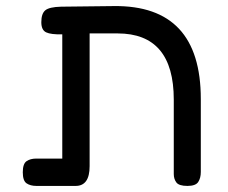

<svg xmlns="http://www.w3.org/2000/svg" viewBox="-20 -602 750 632"><path d="M100 10Q80 10 67.5 1.5Q55 -7 55 -35Q55 -63 67.5 -71.5Q80 -80 99 -80H185V-489Q148 -488 132 -495.5Q116 -503 116 -529Q116 -557 129 -568Q142 -579 181 -580L355 -582Q641 -585 641 -276V-36Q641 -16 632.5 -3Q624 10 597 10Q569 10 560.5 -1.5Q552 -13 552 -29V-274Q552 -492 367 -492H275V-55Q275 10 229 10Z"/></svg>

Font: Fredoka
Style: Regular
Weight: 400
Designer: Ben Nathan
Foundry: Milena B. Brandão, Ben Nathan
Version: Version 2.001